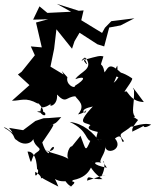

<svg xmlns="http://www.w3.org/2000/svg" viewBox="-48 -906 805 997"><path d="M333 -142C315 -164 291 -96 308 -81C261 -106 243 -102 185 -126C251 -103 238 -187 204 -110C171 -130 167 -209 168 -161C240 -266 244 -274 204 -247C244 -276 229 -249 270 -298L205 -293L178 -292L136 -278L72 -230L-1 -242C46 -182 -15 -251 -28 -244C40 -206 15 -190 39 -178C87 -137 144 -175 123 -212C118 -131 187 -144 143 -115C104 -92 124 -15 95 -119C149 -122 143 -14 145 -28C162 -20 130 33 135 -14C192 21 146 34 170 17C173 22 272 71 255 63C228 -8 227 40 292 35C330 88 340 38 307 71C374 25 308 45 332 29C439 8 417 -72 436 -21C415 -79 457 -79 419 -57C407 -79 413 -24 484 24C423 29 408 -4 404 32C504 -1 517 -2 479 9C520 -71 460 -99 507 -35C427 -50 434 -71 479 -61C457 -68 505 -112 498 -148C501 -96 597 -131 549 -187C595 -223 576 -154 596 -173C557 -220 588 -207 638 -254C615 -233 686 -274 737 -259C681 -223 693 -275 726 -257C697 -257 698 -250 638 -222C644 -232 624 -227 669 -283C614 -325 618 -289 653 -300C632 -327 650 -355 648 -438C637 -458 636 -462 699 -376C635 -379 623 -420 607 -433C575 -409 651 -495 637 -500C539 -566 517 -511 567 -506C530 -436 498 -507 489 -454C528 -483 499 -441 487 -418C540 -455 568 -508 561 -565C529 -521 612 -494 607 -502C521 -591 518 -561 495 -530C481 -600 465 -538 489 -613C470 -618 461 -615 392 -596C401 -587 414 -552 388 -590C417 -639 341 -561 398 -605C439 -545 369 -535 343 -495C397 -514 397 -495 342 -461C341 -442 292 -467 302 -505L273 -537L282 -519L214 -560L233 -652L245 -754L326 -653L339 -692L365 -736L458 -676L493 -665L519 -763L578 -774L650 -811L530 -796L497 -762L482 -735L374 -801L386 -852L361 -850L247 -886L321 -845L198 -839L157 -873L124 -804L202 -806L139 -789L169 -660L112 -665L133 -619L51 -517L174 -615L45 -519L105 -464L14 -383C62 -382 83 -404 148 -368C145 -384 215 -301 144 -326C205 -341 194 -281 161 -322C168 -375 162 -320 234 -381C177 -345 255 -345 248 -415C297 -364 294 -404 343 -406C357 -385 399 -361 357 -312C407 -321 410 -359 395 -322C394 -316 356 -337 434 -353C331 -243 412 -280 430 -247C462 -207 445 -228 427 -260C376 -226 474 -224 486 -212C483 -249 464 -184 466 -245C445 -162 445 -189 484 -183C451 -185 460 -185 472 -165C438 -218 383 -265 314 -273C415 -225 391 -175 431 -172C442 -195 406 -209 422 -177C394 -113 399 -126 370 -201L319 -138Z"/></svg>

Font: Hussar Lance
Style: ExBd
Weight: 700
Foundry: Cannot Into Space Fonts, PlusOne Fonts
Version: Version 2.270